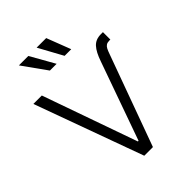

<svg xmlns="http://www.w3.org/2000/svg" viewBox="-265 -1059 1180 1180"><g transform="rotate(-45 325.5 -469.0)"><path d="M614.3 -716.8H632.8V-652.3H623Q606.9 -652.3 596.9 -645.8Q586.9 -639.2 580.3 -626.5Q573.7 -613.8 565.4 -589.8L350.6 0H275.4L18.6 -707H91.8L309.6 -89.8H315.4L496.1 -597.7Q517.1 -659.7 543.5 -688.2Q569.8 -716.8 614.3 -716.8ZM123 -937.5H205.1L293.9 -780.3H235.4ZM277.3 -937.5H360.4L420.9 -780.3H363.3Z"/></g></svg>

Font: Pretendard JP Light
Style: Regular
Weight: 300
Designer: Base glyphs from Inter by Rasmus Andersson; Hangeul glyphs from Noto Sans CJK(Source Han Sans) by Jang Soo-young and Kan
Foundry: Kil Hyung-jin
Version: Version 1.309